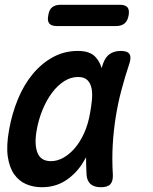

<svg xmlns="http://www.w3.org/2000/svg" viewBox="-20 -773 640 803"><path d="M155 10Q119 10 89 -3Q59 -16 39 -44.5Q19 -73 12.5 -118.5Q6 -164 18 -230Q30 -298 55 -358.5Q80 -419 117 -463.5Q154 -508 201.5 -534Q249 -560 306 -560Q354 -560 377 -537Q397 -517 405 -488Q408 -497 411 -507Q421 -535 439.5 -547.5Q458 -560 485 -560Q513 -560 521.5 -547Q530 -534 521 -507Q502 -450 487.5 -395Q473 -340 464 -283.5Q455 -227 451.5 -167.5Q448 -108 452 -42Q453 -15 441.5 -2.5Q430 10 402 10Q374 10 359 -3Q344 -16 342 -42Q340 -80 340 -115Q331 -99 322 -85Q292 -41 250.5 -15.5Q209 10 155 10ZM193 -99Q219 -99 244.5 -113Q270 -127 292.5 -153Q315 -179 332 -216.5Q349 -254 357 -302Q362 -329 364.5 -355.5Q367 -382 363 -403Q359 -424 346 -437.5Q333 -451 306 -451Q276 -451 248.5 -433.5Q221 -416 198 -385.5Q175 -355 158 -314Q141 -273 133 -226Q123 -168 137 -133.5Q151 -99 193 -99ZM218 -664Q195 -664 186 -675Q177 -686 182 -709Q185 -732 198 -742.5Q211 -753 234 -753H481Q504 -753 513 -742.5Q522 -732 518 -709Q514 -686 501 -675Q488 -664 465 -664Z"/></svg>

Font: Maple Mono NL SemiBold
Style: Italic
Weight: 600
Italic angle: -10°
Monospace: yes
Designer: subframe7536
Version: Version 7.000